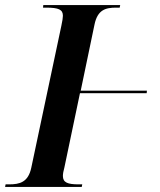

<svg xmlns="http://www.w3.org/2000/svg" viewBox="-42 -734 628 754"><path d="M-22 0H279L281 -10H267C224 -10 205 -17 205 -43C205 -51 207 -63 211 -77L272 -368H534L535 -378H275L329 -637C341 -696 373 -704 414 -704H428L430 -714H128L127 -704H140C189 -704 205 -696 205 -672C205 -665 203 -651 199 -633L81 -76C69 -18 35 -10 -6 -10H-20Z"/></svg>

Font: Noto Serif Display SemiCondensed SemiBold
Style: Italic
Weight: 600
Width: 4
Italic angle: -12°
Designer: Monotype Design Team
Foundry: Monotype Imaging Inc.
Version: Version 2.009